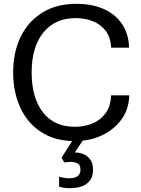

<svg xmlns="http://www.w3.org/2000/svg" viewBox="-20 -730 742 1007"><path d="M373 10Q269 10 196.5 -37Q124 -84 86.5 -165.5Q49 -247 49 -350Q49 -455 88 -536Q127 -617 201.5 -663.5Q276 -710 381 -710Q463 -710 524.5 -682.5Q586 -655 620.5 -603.5Q655 -552 657 -480H563Q560 -536 533 -570Q506 -604 465 -619.5Q424 -635 377 -635Q269 -635 207.5 -559.5Q146 -484 146 -350Q146 -217 205 -141Q264 -65 373 -65Q421 -65 463 -81.5Q505 -98 532.5 -134.5Q560 -171 563 -230H658Q656 -156 616 -102Q576 -48 512 -19Q448 10 373 10ZM347 257Q314 257 290 249V197Q297 199 313 202Q329 205 342 205Q402 205 402 160Q402 134 385.5 126.5Q369 119 353 119Q334 119 317 122L303 97L368 -6H423L372 70H380Q395 70 415.5 77.5Q436 85 452 105Q468 125 468 160Q468 197 450.5 218.5Q433 240 405.5 248.5Q378 257 347 257Z"/></svg>

Font: Hedvig Letters Sans
Style: Regular
Weight: 400
Designer: Alexander Örn & Tor Weibull
Foundry: Kanon Foundry
Version: Version 1.000; ttfautohint (v1.8.4.7-5d5b)